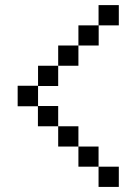

<svg xmlns="http://www.w3.org/2000/svg" viewBox="-20 -653 540 759"><path d="M369.6 5.9H290V-73.7H369.6ZM449.7 85.9H369.6V5.9H449.7ZM290 -73.7H210V-153.8H290ZM370.1 -552.7V-473.1H290V-552.7H369.6V-632.8H449.7V-552.7ZM210 -313H130.4V-233.9H210V-153.8H129.9V-232.9H49.8V-314H130.4V-393.1H210ZM290 -393.1H210V-473.1H290Z"/></svg>

Font: W95FA
Style: Regular
Weight: 400
Designer: FontsArena.com
Foundry: Alina Sava
Version: Version 1.002;Fontself Maker 3.4.0